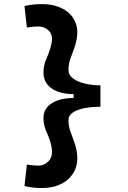

<svg xmlns="http://www.w3.org/2000/svg" viewBox="-20 -814 626 938"><path d="M187.5 104.5Q157.2 104.5 137 101.8Q116.7 99.1 99.6 94.7L111.3 -9.8Q126.5 -7.8 140.6 -6.3Q154.8 -4.9 166.5 -4.9Q198.2 -4.9 219.2 -28.8Q240.2 -52.7 231.4 -97.2Q225.1 -131.8 208.7 -165.8Q192.4 -199.7 192.4 -238.3Q192.4 -282.7 231.4 -308.6Q270.5 -334.5 339.8 -335.4V-354Q270.5 -355 231.4 -382.6Q192.4 -410.2 192.4 -460Q192.4 -497.1 208.3 -531.2Q224.1 -565.4 231.4 -601.1Q240.2 -641.6 219.2 -663.1Q198.2 -684.6 166.5 -684.6Q154.8 -684.6 140.6 -683.3Q126.5 -682.1 111.3 -679.7L99.6 -784.2Q116.7 -788.6 137 -791.3Q157.2 -793.9 187.5 -793.9Q240.7 -793.9 282 -773.7Q323.2 -753.4 343.8 -715.1Q364.3 -676.8 354.5 -622.1Q350.1 -597.2 340.6 -573Q331.1 -548.8 322.8 -523.9Q314.5 -499 314.5 -471.7Q314.5 -447.3 336.9 -430.7Q359.4 -414.1 395.3 -405.5Q431.2 -397 470.7 -397V-292.5Q430.2 -292.5 394.5 -285.9Q358.9 -279.3 336.7 -264.9Q314.5 -250.5 314.5 -226.6Q314.5 -200.2 322.8 -175.3Q331.1 -150.4 340.6 -126Q350.1 -101.6 354.5 -76.2Q364.3 -19.5 343.8 21Q323.2 61.5 282 83Q240.7 104.5 187.5 104.5Z"/></svg>

Font: Cascadia Mono PL SemiBold
Style: Regular
Weight: 600
Monospace: yes
Designer: Aaron Bell
Foundry: Saja Typeworks
Version: Version 2404.023; ttfautohint (v1.8.4)